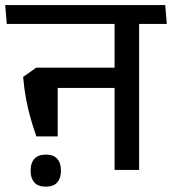

<svg xmlns="http://www.w3.org/2000/svg" viewBox="-41 -654 662 739"><path d="M494.5 -587.5H400V0H494.5ZM353.5 -562H601L595 -634.5H347.5ZM551 -562 545 -634.5H-21L-15 -562ZM438 -393.5H145.5V-315.5H438ZM99 -129H181V-393.5H98.5L48 -358Q52 -313 59 -275Q66 -237 76 -201.5Q86 -166 99 -129ZM135.5 64.5Q164.5 64.5 179 48.5Q193.5 32.5 193.5 5Q193.5 4.5 193.5 3Q193.5 1.5 193.5 1Q193.5 -27 179 -43Q164.5 -59 135.5 -59Q106 -59 91.5 -43Q77 -27 77 1Q77 1.5 77 3Q77 4.5 77 5Q77 32.5 91.5 48.5Q106 64.5 135.5 64.5Z"/></svg>

Font: Anek Devanagari Medium
Style: Regular
Weight: 500
Designer: Kailash Malviya (Devanagari) & Yesha Goshar (Latin)
Foundry: Ek Type
Version: Version 1.003